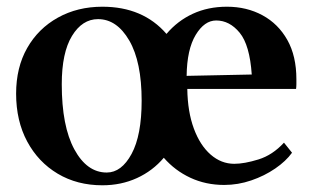

<svg xmlns="http://www.w3.org/2000/svg" viewBox="-20 -536 931 572"><path d="M285 16Q210 16 152 -18.5Q94 -53 61 -114.5Q28 -176 28 -257Q28 -335 61 -393Q94 -451 152.5 -483.5Q211 -516 285 -516Q406 -516 476 -435Q509 -474 554.5 -495Q600 -516 656 -516Q715 -516 762 -490.5Q809 -465 836 -417Q863 -369 863 -300Q863 -293 863 -285.5Q863 -278 862 -271H538Q539 -203 557.5 -153Q576 -103 607.5 -75.5Q639 -48 678 -48Q708 -48 750 -61Q792 -74 826 -111L850 -81Q832 -56 800 -34Q768 -12 728.5 1.5Q689 15 648 15Q593 15 547 -6.5Q501 -28 468 -66Q435 -27 388 -5.5Q341 16 285 16ZM164 -285Q164 -160 201.5 -91Q239 -22 298 -22Q342 -22 372 -77.5Q402 -133 402 -236Q402 -352 365 -415.5Q328 -479 272 -479Q225 -479 194.5 -429Q164 -379 164 -285ZM624 -475Q589 -475 563 -432Q537 -389 536 -310L730 -314Q724 -402 694 -438.5Q664 -475 624 -475Z"/></svg>

Font: Wittgenstein Semibold
Style: Regular
Weight: 600
Designer: Jörg Drees
Foundry: Jörg Drees
Version: Version 1.303; ttfautohint (v1.8.4.7-5d5b)